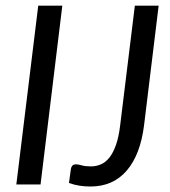

<svg xmlns="http://www.w3.org/2000/svg" viewBox="-20 -662 611 689"><path d="M38.6 0ZM497.1 -213.4Q483.9 -106.9 434.8 -49.8Q385.7 7.3 304.7 7.3Q284.2 7.3 265.4 4.4Q246.6 1.5 227.5 -5.4L234.4 -55.7Q235.4 -62.5 239.5 -67.4Q243.7 -72.3 252.9 -72.3Q261.2 -72.3 273.4 -68.6Q285.6 -64.9 306.2 -64.9Q325.7 -64.9 342.8 -72.5Q359.9 -80.1 373.3 -97.4Q386.7 -114.7 396.5 -142.8Q406.2 -170.9 411.1 -211.4L463.9 -641.6H549.3ZM125.5 0H38.6L117.2 -641.6H203.6Z"/></svg>

Font: Carlito
Style: Italic
Weight: 400
Italic angle: -7°
Designer: Lukasz Dziedzic
Foundry: tyPoland Lukasz Dziedzic
Version: Version 1.104